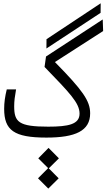

<svg xmlns="http://www.w3.org/2000/svg" viewBox="-20 -821 637 1149"><path d="M257.3 2.4C431.2 2.4 519.5 -37.6 519.5 -142.6C519.5 -217.8 474.6 -280.8 308.6 -449.7L597.2 -635.3L594.7 -704.6L255.4 -482.9L246.6 -420.4C395 -266.6 456.1 -205.6 456.1 -141.1C456.1 -76.7 388.7 -63 268.6 -63C91.8 -63 64.9 -90.8 64.9 -185.1C64.9 -216.8 68.8 -244.6 76.2 -286.1H20.5C9.8 -243.2 4.9 -206.1 4.9 -169.9C4.9 -42 63 2.4 257.3 2.4ZM257.8 -530.8 582 -744.1 582.5 -801.3 258.3 -586.4ZM269 307.6 331.1 246.1 272 186.5 332.5 126.5 270.5 64 209 126.5 268.1 185.1 207.5 246.1Z"/></svg>

Font: Cascadia Code PL Light
Style: Regular
Weight: 300
Monospace: yes
Designer: Aaron Bell
Foundry: Saja Typeworks
Version: Version 2404.023